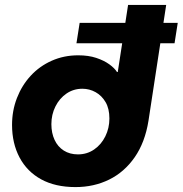

<svg xmlns="http://www.w3.org/2000/svg" viewBox="-20 -750 743 781"><path d="M291 -574 304 -657H703L690 -574ZM287 11Q205 11 147.5 -20.5Q90 -52 59.5 -109.5Q29 -167 29 -242Q29 -300 49 -351.5Q69 -403 105 -442Q141 -481 190.5 -503Q240 -525 298 -525Q340 -525 371.5 -514.5Q403 -504 424.5 -488.5Q446 -473 456 -457H459L501 -730H656L584 -259Q570 -171 528 -110.5Q486 -50 424 -19.5Q362 11 287 11ZM297 -122Q334 -122 363 -142Q392 -162 408.5 -195.5Q425 -229 425 -268Q425 -308 409.5 -334.5Q394 -361 369 -375Q344 -389 315 -389Q279 -389 250.5 -369.5Q222 -350 205.5 -317Q189 -284 189 -245Q189 -209 202 -181Q215 -153 239.5 -137.5Q264 -122 297 -122Z"/></svg>

Font: MuseoModerno
Style: Bold Italic
Weight: 700
Italic angle: -9°
Designer: Pablo Cosgaya, Héctor Gatti, Marcela Romero, and the Authors of The MuseoModerno Project.
Foundry: Omnibus-Type Team
Version: Version 1.003